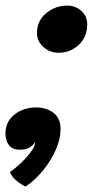

<svg xmlns="http://www.w3.org/2000/svg" viewBox="-44 -512 361 688"><path d="M197 -492Q227 -492 247.8 -472.5Q268.5 -453 268.5 -425.5Q268.5 -379 238 -351Q207.5 -323 166 -323Q134.5 -323 111.5 -343.5Q88.5 -364 88.5 -393Q88.5 -437.5 121.5 -464.8Q154.5 -492 197 -492ZM47.5 156.5Q42.5 154.5 31 147.2Q19.5 140 7.8 128.8Q-4 117.5 -8 104Q7 94.5 27.8 75.2Q48.5 56 64.2 35.5Q80 15 81.5 2Q82 -1.5 81.5 -3Q76 7.5 62.8 16Q49.5 24.5 27.5 24.5Q0.5 24.5 -12 8Q-24.5 -8.5 -24.5 -33Q-24.5 -75.5 7.5 -101.2Q39.5 -127 86.5 -127Q122 -127 147.5 -107.8Q173 -88.5 173 -49Q173 -13.5 155.5 25.8Q138 65 109.2 100Q80.5 135 47.5 156.5Z"/></svg>

Font: Grandstander Medium
Style: Italic
Weight: 500
Italic angle: -15°
Designer: Tyler Finck
Foundry: Etcetera Type Co
Version: Version 1.200; ttfautohint (v1.8.3)